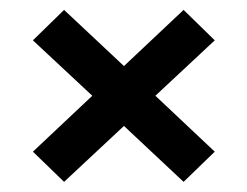

<svg xmlns="http://www.w3.org/2000/svg" viewBox="-20 -564 500 388"><path d="M109.5 -196.5 46.5 -257.5 166.5 -370.5 46.5 -482.5 109.5 -544 230.5 -430.5 351 -544 414 -482.5 294 -370.5 414 -257.5 351 -196.5 230.5 -309.5Z"/></svg>

Font: Big Shoulders Text Thin
Style: Bold
Weight: 700
Version: Version 2.002